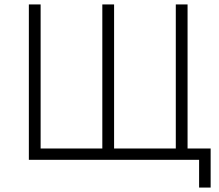

<svg xmlns="http://www.w3.org/2000/svg" viewBox="-20 -720 988 865"><path d="M877 0H110V-700H163V-51H441V-700H494V-51H772V-700H825V-51H929V125H877Z"/></svg>

Font: Tilda Sans Light
Style: Regular
Weight: 300
Designer: ParaType Ltd
Foundry: ParaType Ltd
Version: Version 1.009